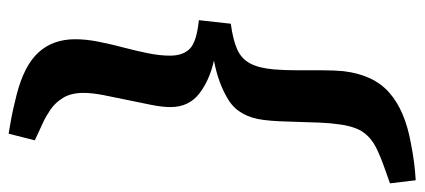

<svg xmlns="http://www.w3.org/2000/svg" viewBox="-282 -476 958 433"><g transform="rotate(90 196.5 -259.0)"><path d="M281 200Q269 198 254.5 195.5Q240 193 224.5 189.5Q209 186 193 182Q127 165 97.5 132.5Q68 100 68 50Q68 25 73.5 -2.5Q79 -30 86.5 -58.5Q94 -87 99.5 -114Q105 -141 105 -164Q105 -193 89.5 -208.5Q74 -224 25 -229L33 -301Q70 -306 91 -315.5Q112 -325 122.5 -344.5Q133 -364 136 -398Q138 -422 138 -450.5Q138 -479 138 -506.5Q138 -534 140 -555Q148 -623 188.5 -658.5Q229 -694 302 -707Q327 -712 347.5 -714.5Q368 -717 386 -718L393 -660L362 -649Q333 -639 312 -628.5Q291 -618 278 -600Q265 -582 260 -546Q257 -525 256 -501.5Q255 -478 254.5 -455Q254 -432 253 -411.5Q252 -391 250 -375Q243 -320 206 -296.5Q169 -273 116 -263Q161 -253 191 -229.5Q221 -206 221 -165Q221 -147 216 -121.5Q211 -96 205 -68Q199 -40 194 -14Q189 12 189 31Q189 59 200 77Q211 95 226.5 105.5Q242 116 255 122L296 141Z"/></g></svg>

Font: Yrsa
Style: Bold Italic
Weight: 700
Italic angle: -7.10001°
Version: Version 2.004